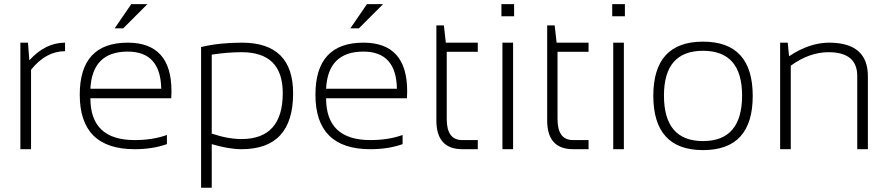

<svg xmlns="http://www.w3.org/2000/svg" viewBox="-20 -718 4275 924"><path d="M78.1 0V-512.7H114.7L121.1 -427.7Q198.2 -512.7 293 -512.7V-471.7Q201.2 -471.7 129.4 -382.3V0Z M594.7 -512.7Q805.2 -512.7 805.2 -279.8Q805.2 -263.2 804.2 -245.1H415Q415 -43.9 627.9 -43.9Q715.3 -43.9 783.2 -68.4V-24.4Q715.3 0 627.9 0Q363.8 0 363.8 -262.2Q363.8 -512.7 594.7 -512.7ZM415 -291H755.9Q752.9 -469.7 594.7 -469.7Q423.8 -469.7 415 -291ZM611.8 -698.2H689.5L572.8 -581.5H531.7Z M999 -75.2Q1076.7 -48.8 1142.1 -48.8Q1340.8 -48.8 1340.8 -270Q1340.8 -466.8 1143.1 -466.8Q1074.7 -466.8 999 -455.1ZM947.8 -491.7Q1035.2 -512.7 1144 -512.7Q1390.6 -512.7 1390.6 -269Q1390.6 0 1142.6 0Q1081.1 0 999 -24.4V185.5H947.8Z M1729 -512.7Q1939.5 -512.7 1939.5 -279.8Q1939.5 -263.2 1938.5 -245.1H1549.3Q1549.3 -43.9 1762.2 -43.9Q1849.6 -43.9 1917.5 -68.4V-24.4Q1849.6 0 1762.2 0Q1498 0 1498 -262.2Q1498 -512.7 1729 -512.7ZM1549.3 -291H1890.1Q1887.2 -469.7 1729 -469.7Q1558.1 -469.7 1549.3 -291ZM1746.1 -698.2H1823.7L1707 -581.5H1666Z M2080.1 -595.7H2116.2L2125.5 -512.7H2279.3V-468.8H2129.9V-145Q2129.9 -43.9 2204.1 -43.9H2279.3V0H2205.1Q2080.1 0 2080.1 -138.2Z M2454.1 -698.2V-639.6H2393.1V-698.2ZM2449.2 -512.7V0H2397.9V-512.7Z M2613.3 -595.7H2649.4L2658.7 -512.7H2812.5V-468.8H2663.1V-145Q2663.1 -43.9 2737.3 -43.9H2812.5V0H2738.3Q2613.3 0 2613.3 -138.2Z M2987.3 -698.2V-639.6H2926.3V-698.2ZM2982.4 -512.7V0H2931.2V-512.7Z M3363.3 -39.1Q3551.3 -39.1 3551.3 -258.3Q3551.3 -473.6 3363.3 -473.6Q3175.3 -473.6 3175.3 -258.3Q3175.3 -39.1 3363.3 -39.1ZM3124 -256.3Q3124 -517.6 3363.3 -517.6Q3602.5 -517.6 3602.5 -256.3Q3602.5 4.4 3363.3 4.4Q3125 4.4 3124 -256.3Z M3734.4 0V-512.7H3771L3777.3 -447.3Q3875.5 -512.7 3969.7 -512.7Q4156.7 -512.7 4156.7 -351.1V0H4105.5V-352.5Q4105.5 -466.8 3967.3 -466.8Q3875 -466.8 3785.6 -401.9V0Z"/></svg>

Font: Voltera Light
Style: Light
Weight: 300
Designer: Bernd Montag
Version: Version 1.301